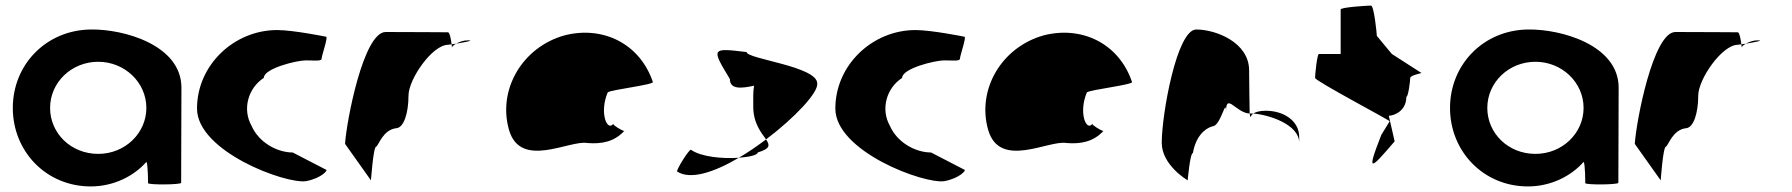

<svg xmlns="http://www.w3.org/2000/svg" viewBox="-20 -662 6439 690"><path d="M26 -274C26 -118 146 8 306 8C387 8 460 -28 506 -80C512 -76 512 -4 512 -4C512 3 631 2 631 -5L632 -347C632 -500 425 -558 306 -556C146 -554 26 -430 26 -274ZM160 -274C160 -366 237 -440 333 -440C428 -440 506 -366 506 -274C506 -184 430 -109 333 -109C234 -109 160 -184 160 -274Z M688 -272C688 -118 1006 0 1080 -11C1137 -22 1160 -52 1152 -52L1032 -114C976 -114 910 -150 884 -210C850 -270 872 -346 928 -382C928 -416 1046 -445 1079 -445C1113 -445 1136 -441 1136 -452C1136 -462 1160 -530 1152 -530C1152 -530 1034 -554 976 -554C821 -554 688 -428 688 -272Z M1220 -145 1313 -14C1313 -6 1321 -135 1332 -135C1342 -142 1356 -194 1402 -201C1432 -201 1448 -258 1448 -318C1448 -378 1534 -501 1590 -501C1590 -501 1595 -502 1603 -503C1601 -520 1596 -546 1590 -546C1590 -546 1448 -547 1366 -547C1286 -547 1225 -225 1220 -145ZM1603 -503C1604 -498 1604 -494 1604 -491C1604 -494 1610 -500 1619 -505C1613 -504 1608 -504 1603 -503ZM1619 -505C1649 -510 1688 -517 1661 -517C1645 -517 1630 -511 1619 -505Z M1809 -196C1850 -52 2027 -160 2091 -148C2141 -144 2187 -152 2223 -191C2215 -193 2182 -212 2184 -217C2162 -188 2133 -257 2164 -330C2176 -340 2336 -358 2326 -368C2279 -506 2146 -570 2009 -535C1858 -493 1768 -341 1809 -196ZM2184 -218V-217ZM2224 -192 2223 -191C2225 -191 2225 -191 2224 -190Z M2413 -46C2460 -14 2547 -43 2635 -95C2577 -91 2499 -98 2463 -124C2455 -124 2413 -56 2413 -46ZM2603 -378C2603 -340 2644 -344 2690 -354C2686 -333 2687 -306 2687 -279C2687 -218 2717 -184 2733 -161C2836 -239 2921 -329 2917 -362C2917 -424 2663 -450 2663 -475C2537 -490 2535 -490 2603 -378ZM2635 -95C2674 -98 2703 -105 2703 -114C2749 -128 2747 -140 2733 -161C2701 -137 2668 -114 2635 -95Z M2982 -272C2982 -118 3300 0 3374 -11C3431 -22 3454 -52 3446 -52L3326 -114C3270 -114 3204 -150 3178 -210C3144 -270 3166 -346 3222 -382C3222 -416 3340 -445 3373 -445C3407 -445 3430 -441 3430 -452C3430 -462 3454 -530 3446 -530C3446 -530 3328 -554 3270 -554C3115 -554 2982 -428 2982 -272Z M3531 -196C3572 -52 3749 -160 3813 -148C3863 -144 3909 -152 3945 -191C3937 -193 3904 -212 3906 -217C3884 -188 3855 -257 3886 -330C3898 -340 4058 -358 4048 -368C4001 -506 3868 -570 3731 -535C3580 -493 3490 -341 3531 -196ZM3906 -218V-217ZM3946 -192 3945 -191C3947 -191 3947 -191 3946 -190Z M4155 -149C4155 -68 4248 -14 4248 -14C4248 -6 4256 -112 4267 -112C4277 -171 4309 -200 4337 -208C4367 -208 4386 -314 4386 -261C4386 -331 4422 -256 4471 -254C4471 -281 4469 -346 4469 -409C4469 -510 4349 -556 4279 -556C4209 -556 4155 -250 4155 -149ZM4471 -254C4472 -246 4473 -242 4474 -241C4474 -237 4473 -246 4484 -254ZM4484 -254C4539 -250 4649 -215 4649 -149V-170C4649 -228 4593 -264 4529 -264C4505 -264 4492 -259 4484 -254Z M4706 -382C4706 -371 4982 -226 4974 -226L4944 -177C4888 -34 4906 -54 4992 -154L4971 -246C4987 -246 5034 -261 5034 -314C5041 -314 5048 -371 5048 -382C5048 -392 5095 -400 5088 -400L4982 -468L4928 -533C4928 -540 4918 -642 4907 -642C4896 -642 4798 -636 4798 -628V-468H4720C4713 -468 4706 -392 4706 -382Z M5191 -274C5191 -118 5311 8 5471 8C5552 8 5625 -28 5671 -80C5677 -76 5677 -4 5677 -4C5677 3 5796 2 5796 -5L5797 -347C5797 -500 5590 -558 5471 -556C5311 -554 5191 -430 5191 -274ZM5325 -274C5325 -366 5402 -440 5498 -440C5593 -440 5671 -366 5671 -274C5671 -184 5595 -109 5498 -109C5399 -109 5325 -184 5325 -274Z M5855 -145 5948 -14C5948 -6 5956 -135 5967 -135C5977 -142 5991 -194 6037 -201C6067 -201 6083 -258 6083 -318C6083 -378 6169 -501 6225 -501C6225 -501 6230 -502 6238 -503C6236 -520 6231 -546 6225 -546C6225 -546 6083 -547 6001 -547C5921 -547 5860 -225 5855 -145ZM6238 -503C6239 -498 6239 -494 6239 -491C6239 -494 6245 -500 6254 -505C6248 -504 6243 -504 6238 -503ZM6254 -505C6284 -510 6323 -517 6296 -517C6280 -517 6265 -511 6254 -505Z"/></svg>

Font: Ampere
Style: SC
Weight: 400
Version: Version 1